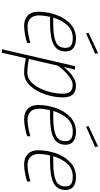

<svg xmlns="http://www.w3.org/2000/svg" viewBox="439 -1209 1000 1918"><g transform="rotate(90 939.0 -250.0)"><path d="M97 -131Q97 -220 127 -307.5Q157 -395 217.5 -452Q278 -509 364 -509Q425 -509 459.5 -483.5Q494 -458 494 -406Q494 -321 425 -285.5Q356 -250 212 -250H149Q142 -223 138 -192Q134 -161 134 -138Q134 -84 163.5 -54.5Q193 -25 245 -25Q283 -25 329 -34Q375 -43 409 -54V-21Q376 -10 328 -0.5Q280 9 237 9Q173 9 135 -27.5Q97 -64 97 -131ZM221 -282Q344 -282 401 -308.5Q458 -335 458 -405Q458 -443 434 -460Q410 -477 363 -477Q284 -477 234.5 -425.5Q185 -374 156 -282ZM308 -635 511 -730 517 -700 313 -610Z M641 -500H675L649 -386Q684 -433 735 -471Q786 -509 833 -509Q895 -509 924 -476.5Q953 -444 953 -377Q953 -293 923 -202.5Q893 -112 836.5 -51.5Q780 9 705 9Q671 9 631.5 3.5Q592 -2 562 -8L507 230H472ZM916 -377Q916 -428 894.5 -452Q873 -476 826 -476Q785 -476 730.5 -430Q676 -384 636 -328L569 -39Q595 -33 633.5 -28Q672 -23 705 -23Q770 -23 818 -80.5Q866 -138 891 -221Q916 -304 916 -377Z M1029 -131Q1029 -220 1059 -307.5Q1089 -395 1149.5 -452Q1210 -509 1296 -509Q1357 -509 1391.5 -483.5Q1426 -458 1426 -406Q1426 -321 1357 -285.5Q1288 -250 1144 -250H1081Q1074 -223 1070 -192Q1066 -161 1066 -138Q1066 -84 1095.5 -54.5Q1125 -25 1177 -25Q1215 -25 1261 -34Q1307 -43 1341 -54V-21Q1308 -10 1260 -0.5Q1212 9 1169 9Q1105 9 1067 -27.5Q1029 -64 1029 -131ZM1153 -282Q1276 -282 1333 -308.5Q1390 -335 1390 -405Q1390 -443 1366 -460Q1342 -477 1295 -477Q1216 -477 1166.5 -425.5Q1117 -374 1088 -282ZM1240 -635 1443 -730 1449 -700 1245 -610Z M1481 -131Q1481 -220 1511 -307.5Q1541 -395 1601.5 -452Q1662 -509 1748 -509Q1809 -509 1843.5 -483.5Q1878 -458 1878 -406Q1878 -321 1809 -285.5Q1740 -250 1596 -250H1533Q1526 -223 1522 -192Q1518 -161 1518 -138Q1518 -84 1547.5 -54.5Q1577 -25 1629 -25Q1667 -25 1713 -34Q1759 -43 1793 -54V-21Q1760 -10 1712 -0.5Q1664 9 1621 9Q1557 9 1519 -27.5Q1481 -64 1481 -131ZM1605 -282Q1728 -282 1785 -308.5Q1842 -335 1842 -405Q1842 -443 1818 -460Q1794 -477 1747 -477Q1668 -477 1618.5 -425.5Q1569 -374 1540 -282Z"/></g></svg>

Font: Cairo ExtraLight
Style: Italic
Weight: 275
Italic angle: -13°
Designer: Mohamed Gaber, Accademia di Belle Arti di Urbino and others
Foundry: Kief Type Foundry, Accademia di Belle Arti di Urbino and others
Version: Version 3.011